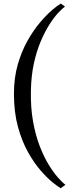

<svg xmlns="http://www.w3.org/2000/svg" viewBox="-20 -848 438 1053"><path d="M56.5 -334Q56.5 -421.5 77.5 -494.2Q98.5 -567 131 -624.8Q163.5 -682.5 199.5 -724.8Q235.5 -767 266.2 -793.2Q297 -819.5 313.5 -828.5L336.5 -812Q322.5 -802.5 299.8 -778.2Q277 -754 252 -715Q227 -676 204 -622.5Q181 -569 166 -501Q151 -433 149.5 -350.5Q147.5 -259 161 -183.2Q174.5 -107.5 197.5 -47.8Q220.5 12 247.2 55.5Q274 99 298.5 126.5Q323 154 339 165.5L313 184.5Q299 176.5 269 152.5Q239 128.5 203 87.2Q167 46 133.5 -13.8Q100 -73.5 78.2 -153.2Q56.5 -233 56.5 -334Z"/></svg>

Font: Merriweather 120pt
Style: Regular
Weight: 400
Version: Version 2.100